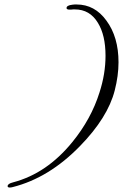

<svg xmlns="http://www.w3.org/2000/svg" viewBox="-20 -784 558 857"><path d="M24 53Q14 53 14 47Q14 36 38 30Q114 10 180 -35Q246 -80 303 -150Q387 -253 424 -371Q451 -454 451 -535Q451 -627 417 -682Q381 -742 314 -742Q310 -742 306 -742Q302 -742 297 -741H291Q277 -741 277 -748Q277 -760 303 -763Q308 -764 313 -764Q318 -764 322 -764Q403 -764 455 -692Q509 -619 509 -506Q509 -446 492 -380Q461 -259 337 -132Q199 10 37 51Q33 52 30 52.5Q27 53 24 53Z"/></svg>

Font: Carattere
Style: Regular
Weight: 400
Designer: Robert E. Leuschke
Foundry: Robert E. Leuschke
Version: Version 1.010; ttfautohint (v1.8.3)